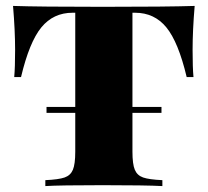

<svg xmlns="http://www.w3.org/2000/svg" viewBox="-20 -628 701 648"><path d="M630 -460Q630 -400 633 -368H610Q582 -486 541.5 -535.5Q501 -585 436 -585H427V-116Q427 -74 435 -55Q443 -36 463 -29Q483 -22 528 -20V0Q472 -3 326 -3Q181 -3 133 0V-20Q178 -22 198 -29Q218 -36 226 -55Q234 -74 234 -116V-585H225Q160 -585 119.5 -535.5Q79 -486 51 -368H28Q31 -400 31 -460Q31 -525 24 -608Q113 -605 326 -605Q545 -605 637 -608Q630 -525 630 -460ZM525 -247H137V-267H525Z"/></svg>

Font: Playfair Display SC Black
Style: Regular
Weight: 900
Designer: Claus Eggers Sørensen
Foundry: Claus Eggers Sørensen
Version: Version 1.200; ttfautohint (v1.6)